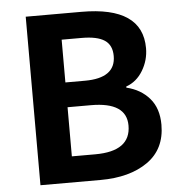

<svg xmlns="http://www.w3.org/2000/svg" viewBox="-53 -791 786 841"><g transform="rotate(-5 340.5 -370.5)"><path d="M91 0V-741H336Q604 -741 604 -558Q604 -505 576.5 -459.5Q549 -414 503 -398V-393Q566 -378 604 -334Q642 -290 642 -218Q642 -111 563 -55.5Q484 0 355 0ZM239 -439H325Q460 -439 460 -536Q460 -584 427.5 -605.5Q395 -627 327 -627H239ZM239 -114H342Q498 -114 498 -227Q498 -330 342 -330H239Z"/></g></svg>

Font: Swei Fan Sans CJK TC
Style: Bold
Weight: 700
Version: Version 2.130